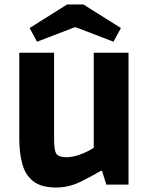

<svg xmlns="http://www.w3.org/2000/svg" viewBox="-20 -823 672 856"><path d="M230 13Q163 13 127.5 -15.5Q92 -44 79 -93.5Q66 -143 66 -205V-588H221V-220Q221 -177 224 -159Q227 -141 234 -134Q247 -122 276 -122Q305 -122 339.5 -135Q374 -148 398 -164V-588H553V0H454L435 -61H429Q389 -37 337.5 -12Q286 13 230 13ZM145 -637 112 -698 279 -803H352L519 -698L486 -637L319 -701H312Z"/></svg>

Font: Ruda SemiBold
Style: Bold
Weight: 900
Designer: Mariela Monsalve and Angelina Sanchez
Foundry: Mariela Monsalve and Angelina Sanchez
Version: Version 2.000